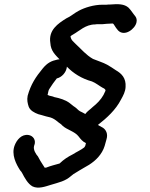

<svg xmlns="http://www.w3.org/2000/svg" viewBox="-20 -656 701 896"><path d="M202 -213C205 -222 205 -235 211 -242C223 -261 231 -272 245 -290C268 -295 289 -318 292 -343V-345C322 -314 361 -289 409 -276C427 -269 442 -256 458 -247C464 -244 474 -240 472 -232C469 -226 466 -220 463 -213C451 -191 432 -172 413 -157C401 -145 387 -137 378 -124C370 -129 361 -133 353 -137C343 -143 339 -150 330 -156C320 -162 315 -168 305 -175C287 -189 259 -198 233 -203C232 -204 223 -207 221 -207C214 -208 208 -210 202 -213ZM499 -546C508 -548 510 -544 513 -539C519 -529 524 -522 531 -514C561 -483 611 -521 617 -552C622 -576 606 -584 597 -599C592 -606 587 -613 580 -620C560 -638 531 -638 495 -635C490 -635 483 -635 477 -634H459C418 -634 376 -621 348 -606C328 -596 310 -579 289 -570C251 -546 205 -516 215 -455C217 -418 239 -399 258 -379C255 -379 252 -379 248 -378C220 -372 201 -363 179 -336C147 -297 124 -263 109 -209C105 -189 109 -173 114 -158C121 -140 140 -130 159 -123L174 -119C189 -115 199 -111 215 -108C228 -104 238 -97 248 -89C255 -82 265 -78 271 -70C292 -50 329 -43 347 -19C356 -7 366 5 381 12L378 24C377 27 375 29 373 32C358 44 337 53 320 64C295 77 279 87 258 107C237 113 216 118 196 126C195 126 192 126 189 127C185 121 181 115 178 110L168 94C164 87 161 81 157 74C148 64 134 43 139 25C151 -2 134 -23 113 -26C80 -31 58 -2 49 21C31 65 56 111 74 139C78 143 81 147 83 151C95 174 110 202 132 214C159 227 193 214 216 207C255 195 284 190 312 165C322 157 325 154 335 149C345 143 359 134 370 128C406 109 436 87 456 53C467 35 471 16 477 -6C485 -32 474 -51 460 -60L442 -70C440 -71 439 -72 437 -73C479 -106 520 -143 545 -192C555 -210 565 -228 566 -250C569 -292 547 -313 521 -328C508 -337 494 -346 480 -354C460 -365 435 -372 414 -381C382 -399 360 -426 334 -450C324 -461 311 -468 309 -487C313 -490 317 -493 321 -495C350 -511 379 -542 424 -542C428 -543 431 -543 436 -543H457C471 -544 483 -546 499 -546Z"/></svg>

Font: Dictator
Style: Ita
Weight: 500
Version: Version MIL.1277